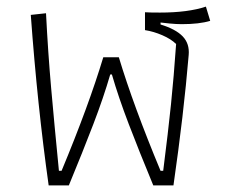

<svg xmlns="http://www.w3.org/2000/svg" viewBox="-20 -560 681 580"><path d="M73 -515 119 -520Q125 -402 134.5 -294Q144 -186 158 -44H166Q248 -241 292 -387H339Q383 -241 465 -44H473Q488 -162 496.5 -244.5Q505 -327 512 -427Q497 -442 470.5 -453.5Q444 -465 418 -469V-523Q431 -522 463 -522Q548 -522 602 -540L615 -497Q582 -487 529 -487Q513 -487 492.5 -489Q472 -491 465 -492V-486Q511 -472 532 -450Q553 -428 550 -394Q535 -215 504 0H443Q400 -104 369 -185Q338 -266 318 -335H313Q293 -266 262 -185Q231 -104 188 0H127Q93 -241 73 -515Z"/></svg>

Font: Athiti Light
Style: Regular
Weight: 300
Designer: CadsonDemak Team
Foundry: CadsonDemak
Version: Version 1.032